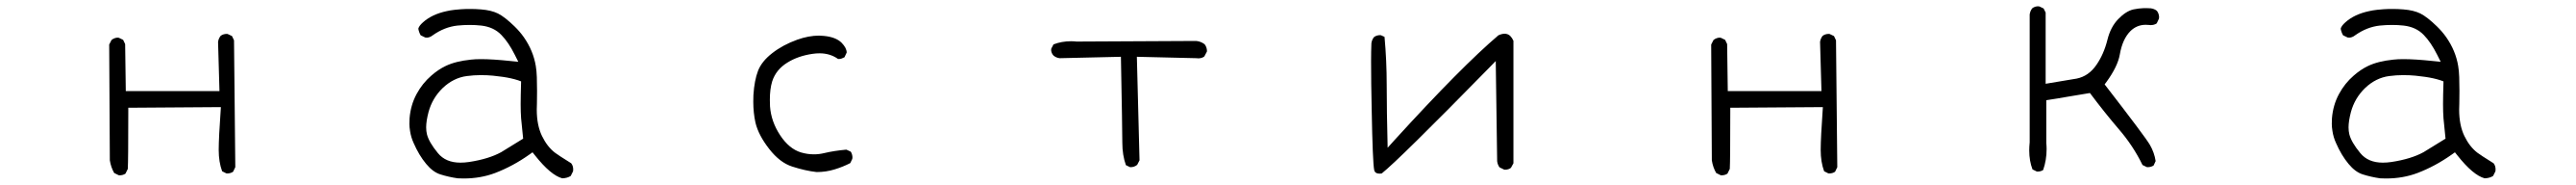

<svg xmlns="http://www.w3.org/2000/svg" viewBox="-20 -543 8040 576"><path d="M352.5 2.9Q363.8 2.9 371.6 -2.4L378.9 -17.1Q380.4 -43.5 380.4 -194.3V-207.5L669.4 -209.5Q662.6 -113.8 662.6 -76.2Q662.6 -38.6 673.3 -9.8L686 -3.4Q687.5 -2.9 688.5 -2.9Q699.7 -2.9 707.5 -8.3L714.4 -22.5L710.4 -417.5L704.1 -430.7L690.9 -437Q689.5 -437.5 688.5 -437.5Q676.3 -437.5 668.5 -431.2Q662.1 -422.9 660.6 -412.6L665 -259.3H372.6L370.6 -405.8L364.3 -418.9L351.1 -425.3Q350.1 -425.8 346.7 -425.8Q343.3 -425.8 338.1 -424.1Q333 -422.4 328.1 -418.5L320.8 -404.3L322.8 -43.9Q326.2 -22 336.4 -4.4L350.1 2.4Q351.6 2.9 352.5 2.9Z M1443.8 -38.6Q1430.2 -36.6 1417 -36.6Q1371.1 -36.6 1346.7 -66.4Q1318.8 -100.1 1312.5 -125Q1310.1 -134.8 1310.1 -146.5Q1310.1 -166 1317.4 -193.8Q1329.1 -237.3 1361.8 -269Q1395.5 -300.8 1437 -306.2Q1459 -309.1 1480.2 -309.1Q1501.5 -309.1 1518.8 -307.4Q1536.1 -305.7 1549.3 -303.7Q1576.2 -299.8 1597.2 -293L1606.4 -289.6Q1605 -242.7 1605 -218.3Q1605 -193.8 1606.4 -175Q1607.9 -156.2 1612.8 -111.3L1544.4 -69.3Q1505.4 -47.9 1443.8 -38.6ZM1307.1 -426.3Q1308.6 -425.8 1312.3 -425.8Q1315.9 -425.8 1320.8 -427.5Q1325.7 -429.2 1330.6 -433.1Q1367.2 -459 1407.7 -463.4Q1427.2 -465.3 1445.8 -465.3Q1464.4 -465.3 1481.9 -463.4Q1521 -459 1544.9 -434.1Q1567.4 -411.1 1586.9 -372.1L1597.7 -350.6L1573.7 -353Q1517.6 -358.9 1481.4 -358.9Q1463.4 -358.9 1450.2 -357.4Q1401.9 -352.5 1370.6 -337.4Q1348.1 -326.7 1326.2 -307.6Q1298.3 -283.7 1280 -249.8Q1261.7 -215.8 1258.3 -174.8Q1257.8 -167 1257.8 -157.2Q1257.8 -147.5 1259.8 -135.3Q1262.7 -115.7 1271 -97.7Q1287.6 -59.6 1310.1 -32.7Q1331.1 -7.3 1354.5 0Q1380.9 8.3 1408.7 12.2Q1418 12.7 1427.2 12.7Q1480 12.7 1525.4 -4.4Q1580.6 -25.4 1631.8 -61.5L1642.1 -68.8L1649.9 -59.1Q1698.7 2.4 1734.9 12.2Q1750.5 11.7 1761.2 4.9L1768.6 -9.8Q1769 -13.2 1769 -15.6Q1769 -26.9 1762.7 -34.7Q1743.7 -46.4 1729.5 -55.7Q1715.3 -64.9 1712.4 -67.4Q1688 -85.9 1671.6 -119.6Q1655.3 -153.3 1655.3 -201.7Q1655.3 -205.6 1655.8 -220.2Q1656.2 -234.9 1656.2 -259.3Q1656.2 -283.7 1655.5 -303.2Q1654.8 -322.8 1652.3 -337.4Q1644.5 -384.8 1615.2 -426.8Q1602.5 -444.8 1586.4 -460.4Q1555.7 -490.2 1534.2 -501Q1513.2 -511.2 1481.4 -513.7Q1464.8 -515.1 1447.8 -515.1Q1430.7 -515.1 1418.5 -514.2Q1406.2 -513.2 1399.4 -512.5Q1392.6 -511.7 1386.2 -510.7Q1379.9 -509.8 1374 -508.3Q1328.1 -498.5 1300.3 -473.6Q1287.6 -462.4 1285.6 -453.6Q1287.6 -442.4 1293 -433.1Z M2622.6 -379.4Q2622.6 -393.6 2606.9 -409.7Q2588.9 -427.7 2551.3 -431.2Q2543.9 -432.1 2536.6 -432.1Q2503.9 -432.1 2468.3 -419.4Q2423.3 -403.3 2390.1 -377.4Q2357.4 -352.1 2345.9 -322.5Q2334.5 -293 2331.5 -247.1Q2331.1 -236.8 2331.1 -226.1Q2331.1 -191.9 2337.9 -161.1Q2347.2 -122.1 2380.9 -79.1Q2414.1 -36.6 2452.6 -24.4Q2493.7 -11.2 2528.8 -7.3Q2558.1 -7.3 2585 -15.6Q2610.8 -23.4 2633.8 -35.2L2640.1 -48.3Q2640.6 -49.8 2640.6 -53.2Q2640.6 -56.6 2639.4 -61.5Q2638.2 -66.4 2635.3 -70.8L2621.6 -77.1Q2583.5 -73.7 2552.7 -66.4Q2536.6 -62.5 2520.5 -62.5Q2500 -62.5 2480 -68.4Q2442.9 -79.6 2414.8 -122.1Q2386.7 -164.6 2383.3 -211.9Q2382.8 -222.7 2382.8 -232.4Q2382.8 -266.1 2390.1 -289.6Q2401.9 -326.2 2437.5 -348.1Q2471.2 -369.1 2517.1 -375.5Q2527.3 -377 2538.1 -377Q2570.8 -377 2595.7 -359.4Q2596.2 -359.4 2599.4 -359.4Q2602.5 -359.4 2606.9 -360.8Q2611.3 -362.3 2615.7 -364.7Q2622.6 -379.4 2622.6 -379.4Z M3508.3 -22.5Q3520.5 -22.5 3529.3 -29.8L3536.6 -43.9L3528.3 -366.2L3714.8 -361.8Q3717.8 -361.3 3720.2 -361.3Q3722.7 -361.3 3725.6 -361.8Q3732.9 -362.8 3738.8 -367.2L3746.6 -381.8Q3747.1 -382.8 3747.1 -383.8Q3747.1 -396 3739.7 -405.3Q3728 -414.1 3713.4 -415.5L3340.3 -413.6Q3331.1 -414.6 3323.2 -414.6Q3293.5 -414.6 3268.1 -404.8L3261.2 -391.6Q3260.7 -390.6 3260.7 -387.2Q3260.7 -383.8 3262.5 -378.9Q3264.2 -374 3268.1 -370.1Q3275.9 -363.3 3287.1 -361.8L3478.5 -366.2Q3482.9 -137.7 3482.9 -98.9Q3482.9 -60.1 3494.1 -28.8L3506.3 -22.9Q3507.3 -22.5 3508.3 -22.5Z M4260.3 -408.2Q4259.3 -384.3 4259.3 -351.6Q4259.3 -286.1 4261.2 -201.7Q4264.2 -37.6 4269 -13.7Q4270 -8.8 4272.5 -6.8Q4276.4 -2.4 4286.6 -2.4Q4289.6 -2.4 4292.5 -2.9Q4346.7 -45.9 4626.5 -330.6L4648.4 -353L4652.8 -41Q4654.3 -29.8 4660.2 -22L4674.3 -15.1Q4675.8 -14.6 4676.8 -14.6Q4688.5 -14.6 4695.8 -20.5L4703.6 -34.7V-416Q4695.3 -434.1 4683.1 -437Q4680.2 -438 4676.3 -438Q4667.5 -438 4656.7 -433.1Q4542 -335.9 4333 -107.4L4311 -83Q4308.1 -198.2 4308.1 -278.3Q4308.1 -354 4301.3 -428.2L4290.5 -433.1Q4289.1 -433.6 4288.1 -433.6Q4275.9 -433.6 4268.1 -427.2Q4261.7 -418.9 4260.3 -408.2Z M5352.5 2.9Q5363.8 2.9 5371.6 -2.4L5378.9 -17.1Q5380.4 -43.5 5380.4 -194.3V-207.5L5669.4 -209.5Q5662.6 -113.8 5662.6 -76.2Q5662.6 -38.6 5673.3 -9.8L5686 -3.4Q5687.5 -2.9 5688.5 -2.9Q5699.7 -2.9 5707.5 -8.3L5714.4 -22.5L5710.4 -417.5L5704.1 -430.7L5690.9 -437Q5689.5 -437.5 5688.5 -437.5Q5676.3 -437.5 5668.5 -431.2Q5662.1 -422.9 5660.6 -412.6L5665 -259.3H5372.6L5370.6 -405.8L5364.3 -418.9L5351.1 -425.3Q5350.1 -425.8 5346.7 -425.8Q5343.3 -425.8 5338.1 -424.1Q5333 -422.4 5328.1 -418.5L5320.8 -404.3L5322.8 -43.9Q5326.2 -22 5336.4 -4.4L5350.1 2.4Q5351.6 2.9 5352.5 2.9Z M6338.9 -8.8Q6349.6 -8.8 6356.9 -13.7Q6367.7 -44.4 6367.7 -79.1Q6367.7 -88.4 6366.7 -98.1V-231Q6405.3 -236.8 6432.4 -241.7Q6459.5 -246.6 6502.9 -253.4Q6548.3 -192.9 6592.8 -141.1Q6637.7 -89.4 6667 -29.3L6680.2 -22.9Q6681.6 -22.5 6682.6 -22.5Q6693.8 -22.5 6701.7 -27.8L6708 -41.5Q6704.1 -67.9 6689.9 -92.3Q6675.8 -116.7 6548.8 -280.3L6554.7 -288.1Q6589.8 -336.4 6596.2 -373.5Q6604.5 -421.4 6629.4 -446.3Q6649.4 -465.8 6677.2 -465.8Q6682.6 -465.8 6686.5 -465.3Q6690.4 -464.8 6692.4 -464.8Q6703.6 -464.8 6711.4 -470.2L6718.3 -484.9Q6718.8 -486.3 6718.8 -489.7Q6718.8 -493.2 6717.3 -498.8Q6715.8 -504.4 6711.9 -509.3Q6704.1 -515.6 6692.9 -517.1Q6686 -517.6 6681.2 -517.6Q6676.3 -517.6 6670.4 -517.6Q6655.3 -517.1 6638.7 -513.7Q6615.2 -508.3 6591.3 -483.6Q6567.4 -459 6557.6 -419.4Q6546.4 -374.5 6523.4 -341.3Q6499 -305.7 6461.4 -298.3Q6429.2 -292.5 6364.7 -282.2V-503.9L6358.4 -516.6L6345.2 -522.9Q6343.8 -523.4 6340.3 -523.4Q6336.9 -523.4 6332 -522Q6327.1 -520.5 6322.8 -517.1Q6316.4 -508.8 6314.9 -498V-100.1Q6313.5 -86.4 6313.5 -74.7Q6313.5 -42 6323.7 -15.6L6336.4 -9.3Q6337.9 -8.8 6338.9 -8.8Z M7443.8 -38.6Q7430.2 -36.6 7417 -36.6Q7371.1 -36.6 7346.7 -66.4Q7318.8 -100.1 7312.5 -125Q7310.1 -134.8 7310.1 -146.5Q7310.1 -166 7317.4 -193.8Q7329.1 -237.3 7361.8 -269Q7395.5 -300.8 7437 -306.2Q7459 -309.1 7480.2 -309.1Q7501.5 -309.1 7518.8 -307.4Q7536.1 -305.7 7549.3 -303.7Q7576.2 -299.8 7597.2 -293L7606.4 -289.6Q7605 -242.7 7605 -218.3Q7605 -193.8 7606.4 -175Q7607.9 -156.2 7612.8 -111.3L7544.4 -69.3Q7505.4 -47.9 7443.8 -38.6ZM7307.1 -426.3Q7308.6 -425.8 7312.3 -425.8Q7315.9 -425.8 7320.8 -427.5Q7325.7 -429.2 7330.6 -433.1Q7367.2 -459 7407.7 -463.4Q7427.2 -465.3 7445.8 -465.3Q7464.4 -465.3 7481.9 -463.4Q7521 -459 7544.9 -434.1Q7567.4 -411.1 7586.9 -372.1L7597.7 -350.6L7573.7 -353Q7517.6 -358.9 7481.4 -358.9Q7463.4 -358.9 7450.2 -357.4Q7401.9 -352.5 7370.6 -337.4Q7348.1 -326.7 7326.2 -307.6Q7298.3 -283.7 7280 -249.8Q7261.7 -215.8 7258.3 -174.8Q7257.8 -167 7257.8 -157.2Q7257.8 -147.5 7259.8 -135.3Q7262.7 -115.7 7271 -97.7Q7287.6 -59.6 7310.1 -32.7Q7331.1 -7.3 7354.5 0Q7380.9 8.3 7408.7 12.2Q7418 12.7 7427.2 12.7Q7480 12.7 7525.4 -4.4Q7580.6 -25.4 7631.8 -61.5L7642.1 -68.8L7649.9 -59.1Q7698.7 2.4 7734.9 12.2Q7750.5 11.7 7761.2 4.9L7768.6 -9.8Q7769 -13.2 7769 -15.6Q7769 -26.9 7762.7 -34.7Q7743.7 -46.4 7729.5 -55.7Q7715.3 -64.9 7712.4 -67.4Q7688 -85.9 7671.6 -119.6Q7655.3 -153.3 7655.3 -201.7Q7655.3 -205.6 7655.8 -220.2Q7656.2 -234.9 7656.2 -259.3Q7656.2 -283.7 7655.5 -303.2Q7654.8 -322.8 7652.3 -337.4Q7644.5 -384.8 7615.2 -426.8Q7602.5 -444.8 7586.4 -460.4Q7555.7 -490.2 7534.2 -501Q7513.2 -511.2 7481.4 -513.7Q7464.8 -515.1 7447.8 -515.1Q7430.7 -515.1 7418.5 -514.2Q7406.2 -513.2 7399.4 -512.5Q7392.6 -511.7 7386.2 -510.7Q7379.9 -509.8 7374 -508.3Q7328.1 -498.5 7300.3 -473.6Q7287.6 -462.4 7285.6 -453.6Q7287.6 -442.4 7293 -433.1Z"/></svg>

Font: NaikaiFont
Style: ExtraLight
Weight: 200
Version: Version 1.89